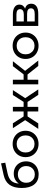

<svg xmlns="http://www.w3.org/2000/svg" viewBox="1443 -2198 762 3688"><g transform="rotate(-90 1824.0 -354.0)"><path d="M455.4 -440.7C419.8 -460.9 379.3 -471 334 -471C292.9 -471 255.8 -462.5 222.6 -445.3C189.5 -428.1 162.5 -403.9 141.7 -372.6C146 -435.8 163.8 -484.2 195 -518C226.3 -551.7 273.9 -575.6 337.6 -589.7L542.8 -633.9L529.9 -714.8L307.3 -665.2C222.6 -646.8 159.8 -609.2 118.7 -552.5C77.6 -495.7 57 -417.4 57 -317.4C57 -214.4 79.6 -134.5 124.7 -77.7C169.7 -21 233.7 7.4 316.5 7.4C365.5 7.4 409.2 -2.8 447.6 -23C485.9 -43.2 515.7 -71.6 536.8 -108.1C558 -144.6 568.6 -186.5 568.6 -233.7C568.6 -279.7 558.6 -320.6 538.7 -356.5C518.7 -392.4 491 -420.4 455.4 -440.7ZM401.6 -87.4C377.4 -73.3 349.6 -66.2 318.3 -66.2C287.7 -66.2 260.1 -73.3 235.5 -87.4C211 -101.5 191.8 -121 178 -145.8C164.2 -170.7 157.3 -199 157.3 -230.9C157.3 -279.4 172.2 -318.3 201.9 -347.8C231.7 -377.2 270.5 -391.9 318.3 -391.9C366.2 -391.9 404.8 -377.2 434.2 -347.8C463.7 -318.3 478.4 -279.4 478.4 -230.9C478.4 -199 471.7 -170.7 458.2 -145.8C444.7 -121 425.8 -101.5 401.6 -87.4Z M772.8 -26.7C811.4 -5.2 854.9 5.5 903.4 5.5C951.9 5.5 995.2 -5.2 1033.6 -26.7C1071.9 -48.1 1102 -77.7 1123.7 -115.5C1145.5 -153.2 1156.4 -196 1156.4 -243.8C1156.4 -291.6 1145.5 -334.4 1123.7 -372.1C1102 -409.9 1071.9 -439.3 1033.6 -460.5C995.2 -481.6 951.9 -492.2 903.4 -492.2C854.9 -492.2 811.4 -481.6 772.8 -460.5C734.1 -439.3 703.9 -409.9 682.1 -372.1C660.4 -334.4 649.5 -291.6 649.5 -243.8C649.5 -196 660.4 -153.2 682.1 -115.5C703.9 -77.7 734.1 -48.1 772.8 -26.7ZM987.6 -93.4C962.7 -79 934.7 -71.8 903.4 -71.8C872.1 -71.8 844.1 -79 819.2 -93.4C794.4 -107.8 774.8 -128 760.3 -154.1C745.9 -180.2 738.7 -210.1 738.7 -243.8C738.7 -277.5 745.9 -307.4 760.3 -333.5C774.8 -359.6 794.4 -379.7 819.2 -393.8C844.1 -407.9 872.1 -414.9 903.4 -414.9C934.7 -414.9 962.7 -407.9 987.6 -393.8C1012.4 -379.7 1031.9 -359.6 1046 -333.5C1060.1 -307.4 1067.2 -277.5 1067.2 -243.8C1067.2 -210.1 1060.1 -180.2 1046 -154.1C1031.9 -128 1012.4 -107.8 987.6 -93.4Z M1710 -206.1 1845.2 0H1950.1L1782.7 -251.2L1937.2 -487.6H1842.5L1710.9 -281.5H1615.2V-487.6H1526.9V-281.5H1431.2L1299.7 -487.6H1205.8L1360.4 -252.1L1193 0H1297.8L1432.2 -206.1H1526.9V0H1615.2V-206.1Z M2237.1 -206.1 2400.8 0H2504.8L2307 -253L2491.9 -487.6H2397.2L2238.9 -281.5H2135.9V-487.6H2047.6V0H2135.9V-206.1Z M2658.8 -26.7C2697.4 -5.2 2740.9 5.5 2789.4 5.5C2837.9 5.5 2881.2 -5.2 2919.6 -26.7C2957.9 -48.1 2988 -77.7 3009.7 -115.5C3031.5 -153.2 3042.4 -196 3042.4 -243.8C3042.4 -291.6 3031.5 -334.4 3009.7 -372.1C2988 -409.9 2957.9 -439.3 2919.6 -460.5C2881.2 -481.6 2837.9 -492.2 2789.4 -492.2C2740.9 -492.2 2697.4 -481.6 2658.8 -460.5C2620.1 -439.3 2589.9 -409.9 2568.1 -372.1C2546.4 -334.4 2535.5 -291.6 2535.5 -243.8C2535.5 -196 2546.4 -153.2 2568.1 -115.5C2589.9 -77.7 2620.1 -48.1 2658.8 -26.7ZM2873.6 -93.4C2848.7 -79 2820.7 -71.8 2789.4 -71.8C2758.1 -71.8 2730.1 -79 2705.2 -93.4C2680.4 -107.8 2660.8 -128 2646.3 -154.1C2631.9 -180.2 2624.7 -210.1 2624.7 -243.8C2624.7 -277.5 2631.9 -307.4 2646.3 -333.5C2660.8 -359.6 2680.4 -379.7 2705.2 -393.8C2730.1 -407.9 2758.1 -414.9 2789.4 -414.9C2820.7 -414.9 2848.7 -407.9 2873.6 -393.8C2898.4 -379.7 2917.9 -359.6 2932 -333.5C2946.1 -307.4 2953.2 -277.5 2953.2 -243.8C2953.2 -210.1 2946.1 -180.2 2932 -154.1C2917.9 -128 2898.4 -107.8 2873.6 -93.4Z M3596.4 -134.3C3596.4 -197.5 3564.9 -237.1 3501.7 -253C3526.2 -262.8 3545.4 -277.1 3559.2 -295.8C3573 -314.5 3579.9 -336.7 3579.9 -362.5C3579.9 -402.3 3563.6 -433.2 3531.1 -454.9C3498.6 -476.7 3453.5 -487.6 3395.9 -487.6H3169.6V0H3404.2C3467.9 0 3515.9 -11.7 3548.1 -35C3580.3 -58.3 3596.4 -91.4 3596.4 -134.3ZM3256 -277.8V-419.5H3388.5C3457.2 -419.5 3491.6 -396.2 3491.6 -349.6C3491.6 -326.3 3482.8 -308.5 3465.3 -296.2C3447.9 -284 3422.3 -277.8 3388.5 -277.8ZM3480.5 -85.6C3462.1 -73.9 3434.5 -68.1 3397.7 -68.1H3256V-214.4H3403.2C3439.4 -214.4 3466 -208.2 3482.8 -196C3499.7 -183.7 3508.1 -165 3508.1 -139.8C3508.1 -115.3 3498.9 -97.2 3480.5 -85.6Z"/></g></svg>

Font: Montserrat Ace
Style: Regular
Weight: 500
Designer: Julieta Ulanovsky
Foundry: Julieta Ulanovsky
Version: Version 1